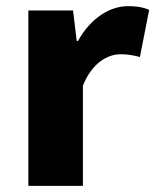

<svg xmlns="http://www.w3.org/2000/svg" viewBox="-20 -603 504 623"><path d="M72 0H249V-325C279 -400 330 -427 372 -427C397 -427 414 -423 434 -418L464 -571C448 -578 429 -583 395 -583C338 -583 275 -546 233 -470H229L217 -569H72Z"/></svg>

Font: Noto Sans T Chinese Black
Style: Bold
Weight: 900
Designer: Ryoko NISHIZUKA (kana & ideographs); Paul D. Hunt (Latin, Greek & Cyrillic); Wenlong ZHANG (bopomofo); Sandoll Communica
Foundry: Adobe Systems Incorporated
Version: Version 1.000;PS 1;hotconv 1.0.78;makeotf.lib2.5.61930